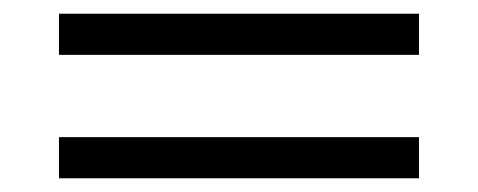

<svg xmlns="http://www.w3.org/2000/svg" viewBox="-20 -470 697 280"><path d="M66 -450H591V-390H66ZM66 -270H591V-210H66Z"/></svg>

Font: Philosopher
Style: Regular
Weight: 400
Designer: Jovanny Lemonad
Foundry: Jovanny Lemonad
Version: Version 1.000